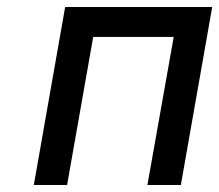

<svg xmlns="http://www.w3.org/2000/svg" viewBox="-20 -531 629 551"><path d="M77 0 167 -511H589L499 0H403L478.5 -425H247.5L172.5 0Z"/></svg>

Font: Overpass Medium
Style: Italic
Weight: 500
Italic angle: -10°
Designer: Delve Withrington, Dave Bailey, Thomas Jockin
Foundry: Delve Fonts LLC
Version: Version 4.000